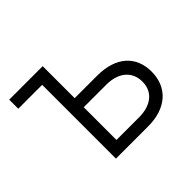

<svg xmlns="http://www.w3.org/2000/svg" viewBox="-127 -719 894 894"><g transform="rotate(-45 319.5 -272.5)"><path d="M242.2 -334.9V-545.5H21.7V-485.8H179V0H391C513.5 0 583.1 -67.8 583.1 -169C583.1 -271 513.8 -334.9 391 -334.9ZM242.2 -275.2H391C468 -275.2 519.9 -235.4 519.9 -166.2C519.9 -97.7 468 -59.7 391 -59.7H242.2Z"/></g></svg>

Font: Karasuma Gothic
Style: Light
Weight: 300
Designer: Rasmus Andersson / Ryoko Nishizuka
Foundry: rsms
Version: Version 1.00